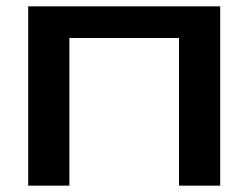

<svg xmlns="http://www.w3.org/2000/svg" viewBox="-20 -586 784 606"><path d="M675 -566V0H545V-525L605 -466H139L199 -525V0H69V-566Z"/></svg>

Font: Bounded
Style: Regular
Weight: 400
Designer: Vlad Churkin
Version: Version 1.0